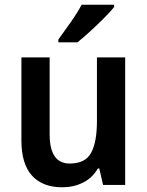

<svg xmlns="http://www.w3.org/2000/svg" viewBox="-20 -786 626 816"><path d="M512 -542V0H418L402 -70H396Q372 -29 332 -9.5Q292 10 245 10Q161 10 116 -39.5Q71 -89 71 -189V-542H191V-215Q191 -91 276 -91Q343 -91 367.5 -137Q392 -183 392 -271V-542ZM465 -756Q450 -737 422 -709Q394 -681 363.5 -653Q333 -625 309 -606H228V-618Q252 -651 280.5 -691.5Q309 -732 327 -766H465Z"/></svg>

Font: Noto Sans Malayalam SemiCondensed SemiBold
Style: Regular
Weight: 600
Width: 4
Designer: Jelle Bosma - Monotype Design Team
Foundry: Monotype Imaging Inc.
Version: Version 2.104; ttfautohint (v1.8.4.7-5d5b)